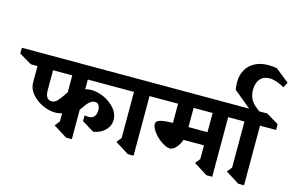

<svg xmlns="http://www.w3.org/2000/svg" viewBox="-270 -1650 3107 2028"><g transform="rotate(15 1283.5 -636.5)"><path d="M634 -536Q664 -545 702 -545Q769 -545 841 -512Q913 -479 960.5 -422.5Q1008 -366 1008 -301Q1008 -234 958.5 -185Q909 -136 830 -124L699 -205V-268Q729 -263 746 -263Q784 -263 804.5 -288Q825 -313 825 -355Q825 -393 811 -413Q797 -433 769 -433Q743 -433 722 -418Q701 -403 685 -382.5Q669 -362 634 -312V10H571L421 -84L464 -138V-228Q433 -216 389 -216Q323 -216 251 -249Q179 -282 131.5 -338.5Q84 -395 84 -460V-642H11L-126 -723V-786H1076L1207 -705V-642H634ZM450 -436Q454 -443 464 -457V-642H254V-424Q254 -321 323 -321Q357 -321 383 -348Q409 -375 450 -436Z M1309 -642V10H1246L1096 -84L1139 -138V-642H1102L967 -723V-786H1350L1485 -705V-642Z M2169 -642V10H2106L1956 -84L1999 -138V-288H1775Q1759 -239 1725.5 -201Q1692 -163 1661 -163Q1621 -163 1567.5 -199Q1514 -235 1476 -285Q1438 -335 1438 -372Q1438 -403 1479.5 -417Q1521 -431 1621 -432V-642H1367L1229 -723V-786H2210L2345 -705V-642ZM1999 -642H1791V-432H1999Z M2517 -642V10H2454L2304 -84L2347 -138V-642H2310L2175 -723V-786H2558L2693 -705V-642Z M2531 -1275 2681 -1155 2651 -1098Q2557 -1151 2487 -1151Q2419 -1151 2383 -1107Q2347 -1063 2347 -989Q2347 -886 2425 -822L2513 -750L2470 -695L2171 -942Q2164 -983 2164 -1026Q2164 -1099 2195.5 -1157Q2227 -1215 2289 -1249Q2351 -1283 2437 -1283Q2478 -1283 2531 -1275Z"/></g></svg>

Font: Inknut Antiqua
Style: Bold
Weight: 700
Designer: Claus Eggers Sørensen
Foundry: Claus Eggers Sørensen
Version: Version 1.003; ttfautohint (v1.8.2) -l 8 -r 50 -G 200 -x 14 